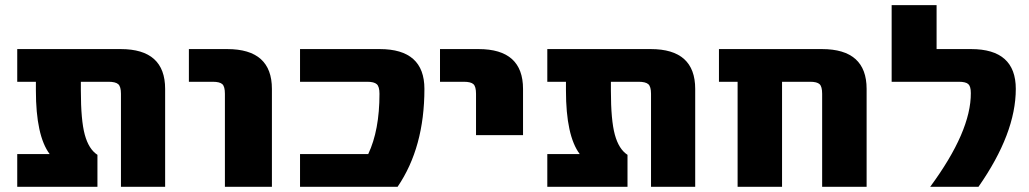

<svg xmlns="http://www.w3.org/2000/svg" viewBox="-20 -712 3933 734"><path d="M611.3 2H442.4V-353.5Q442.4 -380.9 432.1 -390.1Q421.9 -399.4 394.5 -399.4H289.1V-366.2Q289.1 -252 304.2 -196.8Q319.3 -141.6 352.5 -120.1V2H45.9V-123H169.9Q117.2 -193.4 117.2 -366.2V-399.4H45.9V-524.4H441.4Q611.3 -524.4 611.3 -372.1Z M702.1 -399.4V-524.4H848.6Q1019.5 -524.4 1019.5 -372.1V2H839.8V-353.5Q839.8 -380.9 830.1 -390.1Q820.3 -399.4 793 -399.4Z M1431.6 -524.4Q1602.5 -524.4 1602.5 -372.1Q1602.5 -148.4 1500 2H1127V-123H1387.7Q1430.7 -213.9 1430.7 -353.5Q1430.7 -380.9 1420.4 -390.1Q1410.2 -399.4 1383.8 -399.4H1127V-524.4Z M1662.1 -399.4V-524.4H1809.6Q1979.5 -524.4 1979.5 -372.1V-195.3H1799.8V-353.5Q1799.8 -380.9 1790 -390.1Q1780.3 -399.4 1752.9 -399.4Z M2637.7 2H2468.8V-353.5Q2468.8 -380.9 2458.5 -390.1Q2448.2 -399.4 2420.9 -399.4H2315.4V-366.2Q2315.4 -252 2330.6 -196.8Q2345.7 -141.6 2378.9 -120.1V2H2072.3V-123H2196.3Q2143.6 -193.4 2143.6 -366.2V-399.4H2072.3V-524.4H2467.8Q2637.7 -524.4 2637.7 -372.1Z M3123 -353.5Q3123 -380.9 3113.3 -390.1Q3103.5 -399.4 3077.1 -399.4H2969.7V2H2799.8V-399.4H2728.5V-524.4H3122.1Q3293 -524.4 3293 -372.1V2H3123Z M3536.1 2Q3692.4 -210 3691.4 -356.4Q3691.4 -381.8 3681.6 -390.6Q3671.9 -399.4 3645.5 -399.4H3388.7V-692.4H3560.5V-524.4H3692.4Q3863.3 -524.4 3863.3 -372.1Q3863.3 -202.1 3720.7 2Z"/></svg>

Font: Gen Shin Gothic Heavy
Style: Bold
Weight: 900
Designer: [Source Han Sans]
Ryoko NISHIZUKA  (kana & ideographs); Paul D. Hunt (Latin, Greek & Cyrillic); Wenlong ZHANG  (bopomofo
Version: Version 1.002.20150607